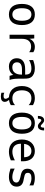

<svg xmlns="http://www.w3.org/2000/svg" viewBox="1608 -2414 998 4254"><g transform="rotate(90 2107.0 -287.0)"><path d="M300.8 14.2C377 14.2 436 -11.2 475.1 -59.1C515.1 -107.9 535.2 -181.2 535.2 -273.9C535.2 -366.2 515.1 -437 475.1 -486.3C436 -534.2 378.4 -560.1 300.8 -560.1C225.1 -560.1 167 -535.6 127 -486.3C86.9 -437 66.9 -366.2 66.9 -273.4C66.9 -183.1 85.9 -109.4 127 -59.1C167 -10.3 226.1 14.2 300.8 14.2ZM300.8 -62C255.4 -62 220.7 -80.1 197.3 -115.7C173.8 -151.4 162.1 -203.6 162.1 -272.9C162.1 -342.8 173.8 -395 197.3 -430.7C220.7 -466.3 255.4 -483.9 300.8 -483.9C346.7 -483.9 381.3 -466.3 404.8 -430.7C428.2 -395 439.9 -342.8 439.9 -272.9C439.9 -203.6 428.2 -151.4 404.8 -115.7C381.3 -80.1 346.7 -62 300.8 -62Z M749.5 0H839.8V-272C839.8 -338.4 854.5 -389.2 884.3 -424.3C914.1 -459.5 956.5 -477.1 1012.2 -477.1C1036.6 -477.1 1058.1 -473.6 1078.1 -466.8C1098.1 -460 1117.7 -449.2 1136.7 -434.1V-525.9C1119.6 -537.6 1100.1 -546.4 1081.5 -551.8C1062.5 -557.1 1041.5 -560.1 1019 -560.1C977.1 -560.1 939.9 -549.8 909.2 -529.3C877.9 -508.3 855 -478.5 839.8 -439.9L831.1 -546.9H749.5Z M1454.6 14.2C1494.1 14.2 1529.3 6.8 1560.1 -9.3C1588.9 -24.4 1621.1 -50.3 1640.1 -83C1641.1 -72.8 1644.5 -56.6 1647.9 -42.5C1652.3 -24.4 1657.7 -7.8 1661.1 0H1751.5C1750 -2.9 1742.7 -24.4 1738.3 -44.4C1734.9 -56.6 1730.5 -83 1727.1 -110.4C1724.1 -134.8 1723.6 -162.6 1722.7 -200.2V-312C1722.7 -360.4 1720.2 -395.5 1714.8 -419.9C1710.4 -439.9 1702.1 -461.4 1688.5 -480.5C1669.9 -506.3 1641.1 -526.9 1611.3 -539.6C1579.1 -553.2 1541.5 -560.1 1495.6 -560.1C1465.8 -560.1 1436.5 -557.1 1406.2 -550.8C1372.6 -543.9 1337.4 -532.2 1310.5 -522V-432.1C1340.3 -449.2 1370.6 -461.9 1401.9 -470.7C1433.1 -479.5 1463.9 -483.9 1495.1 -483.9C1541.5 -483.9 1577.6 -474.1 1599.1 -454.6C1621.1 -434.6 1632.3 -400.9 1632.3 -359.4V-345.2H1511.7C1432.6 -345.2 1372.6 -329.6 1332 -297.9C1291 -266.1 1270.5 -219.7 1270.5 -159.7C1270.5 -102.5 1289.1 -63 1320.3 -33.2C1353.5 -1.5 1397.5 14.2 1454.6 14.2ZM1473.1 -61C1435.5 -61 1408.7 -71.3 1390.1 -88.4C1371.1 -106 1360.4 -130.9 1360.4 -164.6C1360.4 -200.7 1372.6 -228.5 1400.4 -247.6C1426.8 -265.6 1466.3 -274.9 1518.6 -274.9H1632.3V-254.9C1632.3 -195.8 1617.7 -147.5 1589.4 -112.8C1561 -78.1 1521.5 -61 1473.1 -61Z M2156.7 -483.9C2186.5 -483.9 2213.9 -479 2237.8 -469.7C2261.7 -460.4 2285.2 -444.8 2309.1 -423.8V-518.1C2283.7 -532.2 2258.3 -543 2233.4 -549.8C2208.5 -556.6 2184.1 -560.1 2154.3 -560.1C2073.7 -560.1 2005.9 -534.7 1958 -484.4C1912.6 -436.5 1886.2 -365.2 1886.2 -272.9C1886.2 -184.1 1910.6 -111.8 1957.5 -62C2001 -16.1 2062.5 9.8 2135.3 13.7C2145 27.8 2152.8 40.5 2158.2 51.3C2165.5 65.4 2168.9 76.7 2168.9 87.9C2168.9 101.6 2164.1 113.3 2154.3 121.1C2144 129.4 2128.9 132.8 2108.4 132.8C2097.2 132.8 2082 131.8 2069.8 129.4C2057.6 127 2045.9 122.6 2034.7 117.2V181.2C2048.8 185.1 2063.5 188 2077.6 189.9C2091.8 191.9 2106 192.9 2120.1 192.9C2160.2 192.9 2189 185.1 2207.5 170.9C2227.1 155.8 2236.8 132.8 2236.8 106.9C2236.8 87.4 2231.4 70.8 2224.1 56.2C2217.3 42.5 2207 27.3 2193.8 11.7C2209 10.3 2222.2 7.3 2234.9 3.9C2259.3 -2.9 2287.1 -14.6 2309.1 -27.8V-121.1C2289.1 -102.5 2269.5 -87.9 2240.2 -76.7C2217.3 -67.9 2190.4 -62 2158.2 -62C2101.6 -62 2057.1 -80.1 2026.4 -117.2C1994.1 -156.2 1981 -211.4 1981 -273.4C1981 -340.3 1996.1 -392.6 2026.4 -429.2C2056.6 -465.8 2100.1 -483.9 2156.7 -483.9Z M2548.3 -627.9H2608.9C2609.4 -654.3 2612.8 -673.3 2618.7 -685.5C2624.5 -697.8 2633.8 -703.6 2646 -703.6C2650.9 -703.6 2654.8 -702.6 2660.6 -699.2C2664.6 -696.8 2670.9 -692.4 2679.2 -684.6L2707 -657.7C2719.2 -647 2730.5 -639.2 2740.7 -634.8C2751 -630.4 2762.7 -627.9 2775.9 -627.9C2805.2 -627.9 2828.1 -640.1 2844.7 -664.1C2861.3 -688 2869.6 -722.2 2870.1 -765.6H2809.1C2808.6 -739.3 2805.7 -720.2 2799.8 -708C2793.9 -695.8 2784.2 -689.9 2772.5 -689.9C2767.6 -689.9 2764.2 -690.9 2757.8 -694.8C2753.9 -697.3 2746.1 -702.6 2739.3 -709L2711.4 -735.8C2699.2 -746.6 2688 -754.4 2677.7 -758.8C2667.5 -763.2 2655.8 -765.6 2642.6 -765.6C2613.3 -765.6 2590.3 -753.4 2573.7 -729.5C2557.1 -705.6 2548.8 -671.4 2548.3 -627.9ZM2709 14.2C2785.2 14.2 2844.2 -11.2 2883.3 -59.1C2923.3 -107.9 2943.4 -181.2 2943.4 -273.9C2943.4 -366.2 2923.3 -437 2883.3 -486.3C2844.2 -534.2 2786.6 -560.1 2709 -560.1C2633.3 -560.1 2575.2 -535.6 2535.2 -486.3C2495.1 -437 2475.1 -366.2 2475.1 -273.4C2475.1 -183.1 2494.1 -109.4 2535.2 -59.1C2575.2 -10.3 2634.3 14.2 2709 14.2ZM2709 -62C2663.6 -62 2628.9 -80.1 2605.5 -115.7C2582 -151.4 2570.3 -203.6 2570.3 -272.9C2570.3 -342.8 2582 -395 2605.5 -430.7C2628.9 -466.3 2663.6 -483.9 2709 -483.9C2754.9 -483.9 2789.6 -466.3 2813 -430.7C2836.4 -395 2848.1 -342.8 2848.1 -272.9C2848.1 -203.6 2836.4 -151.4 2813 -115.7C2789.6 -80.1 2754.9 -62 2709 -62Z M3340.8 14.2C3371.1 14.2 3403.3 10.7 3434.1 3.9C3465.8 -3.4 3498.5 -13.7 3532.7 -27.8V-117.2C3497.1 -98.6 3463.9 -85 3432.6 -75.7C3401.4 -66.4 3371.6 -62 3342.3 -62C3283.2 -62 3241.2 -79.6 3211.4 -110.8C3180.2 -143.6 3164.6 -189.5 3164.6 -249V-252H3553.7V-295.9C3553.7 -378.4 3532.2 -444.3 3493.7 -489.7C3455.1 -535.2 3399.4 -560.1 3327.1 -560.1C3253.9 -560.1 3188 -534.7 3140.6 -481.9C3097.2 -433.6 3070.8 -363.8 3070.8 -272.5C3070.8 -184.1 3095.7 -111.8 3142.6 -62C3189.5 -12.2 3257.3 14.2 3340.8 14.2ZM3168 -321.8C3173.3 -372.6 3189.9 -412.1 3217.8 -440.9C3245.6 -469.7 3281.2 -483.9 3325.2 -483.9C3368.2 -483.9 3403.3 -470.2 3426.8 -442.9C3448.2 -418 3462.4 -377.9 3463.9 -322.3Z M3900.4 14.2C3963.9 14.2 4018.1 -0.5 4057.6 -31.7C4094.7 -61 4115.2 -102.1 4115.2 -157.7C4115.2 -199.2 4104 -231.9 4081.1 -257.3C4059.1 -281.7 4025.9 -299.3 3979.5 -308.1L3943.4 -314.9C3878.9 -327.1 3846.7 -338.4 3831.5 -350.1C3816.4 -361.8 3809.1 -381.3 3809.1 -404.3C3809.1 -431.6 3819.3 -452.1 3839.4 -465.3C3859.4 -478.5 3890.6 -484.9 3928.2 -484.9C3958 -484.9 3983.9 -481 4009.8 -473.6C4035.6 -466.3 4061.5 -455.1 4087.4 -439.9V-527.8C4060.5 -539.1 4032.2 -547.4 4007.8 -552.2C3981 -557.6 3952.1 -560.1 3924.3 -560.1C3860.8 -560.1 3808.6 -547.4 3771.5 -517.6C3736.8 -489.7 3718.3 -449.2 3718.3 -396.5C3718.3 -354.5 3730 -322.3 3753.9 -298.3C3779.8 -272.5 3818.8 -256.8 3867.2 -247.1L3900.9 -240.2L3904.8 -239.3C3986.8 -222.2 4024.4 -195.3 4024.4 -149.9C4024.4 -126.5 4014.6 -102.5 3991.7 -85.4C3969.7 -69.3 3939 -61 3899.4 -61C3869.6 -61 3842.3 -65.9 3812.5 -74.2C3784.7 -82 3757.8 -91.8 3716.3 -112.8V-20C3750.5 -8.8 3787.1 1 3812.5 5.9C3840.3 11.2 3872.1 14.2 3900.4 14.2Z"/></g></svg>

Font: Hack
Style: Regular
Weight: 400
Monospace: yes
Designer: Christopher Simpkins
Foundry: Christopher Simpkins
Version: Version 2.010